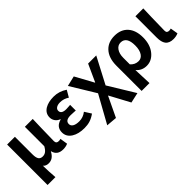

<svg xmlns="http://www.w3.org/2000/svg" viewBox="92 -1424 2495 2495"><g transform="rotate(-45 1339.5 -176.0)"><path d="M77.1 196.3V-546.9H219.7V-223.6Q219.7 -163.1 237.8 -136.2Q255.9 -109.4 295.9 -109.4Q328.1 -109.4 352.5 -127Q378.9 -145.5 403.3 -190.4V-546.9H547.9Q546.9 -496.1 543 -387.7Q538.1 -211.9 538.1 -148.4Q538.1 -103.5 585 -103.5Q601.6 -103.5 619.1 -109.4L635.7 -3.9Q598.6 13.7 548.8 13.7Q441.4 13.7 418.9 -82H416Q370.1 8.8 289.1 8.8Q236.3 8.8 210.9 -24.4Q211.9 85.9 221.7 196.3Z M940.4 13.7Q832 13.7 763.7 -29.3Q691.4 -75.2 691.4 -154.3Q691.4 -256.8 799.8 -285.2V-290Q759.8 -303.7 736.3 -337.9Q715.8 -369.1 715.8 -406.2Q715.8 -481.4 784.2 -523.4Q846.7 -560.5 943.4 -560.5Q1043 -560.5 1128.9 -502.9L1075.2 -410.2Q1018.6 -449.2 950.2 -449.2Q908.2 -449.2 882.3 -432.6Q856.4 -416 856.4 -386.7Q856.4 -328.1 946.3 -328.1Q962.9 -328.1 1001 -331.1Q1013.7 -332 1020.5 -333V-228.5Q1012.7 -229.5 996.1 -230.5Q950.2 -233.4 928.7 -233.4Q832 -233.4 832 -168Q832 -134.8 863.8 -115.7Q895.5 -96.7 955.1 -96.7Q1025.4 -96.7 1084 -142.6L1141.6 -51.8Q1091.8 -15.6 1041 0Q996.1 13.7 940.4 13.7Z M1321.3 209 1173.8 196.3 1383.8 -182.6 1173.8 -527.3 1315.4 -560.5 1453.1 -308.6H1457L1565.4 -546.9H1714.8L1525.4 -185.5L1747.1 177.7L1605.5 209L1457 -67.4H1453.1Z M1805.7 196.3V-266.6Q1805.7 -411.1 1879.9 -489.3Q1947.3 -560.5 2061.5 -560.5Q2179.7 -560.5 2245.6 -486.8Q2311.5 -413.1 2311.5 -282.2Q2311.5 -147.5 2242.2 -64.5Q2176.8 13.7 2085 13.7Q1996.1 13.7 1940.4 -52.7Q1941.4 -34.2 1942.4 1Q1948.2 128.9 1950.2 196.3ZM2052.7 -104.5Q2101.6 -104.5 2131.8 -147.5Q2165 -195.3 2165 -280.3Q2165 -442.4 2056.6 -442.4Q2005.9 -442.4 1974.6 -398.4Q1941.4 -352.5 1941.4 -276.4V-156.2Q1987.3 -104.5 2052.7 -104.5Z M2576.2 13.7Q2499 13.7 2464.8 -32.2Q2434.6 -73.2 2434.6 -155.3V-546.9H2579.1Q2578.1 -496.1 2574.2 -387.7Q2569.3 -211.9 2569.3 -148.4Q2569.3 -124 2580.1 -113.8Q2590.8 -103.5 2613.3 -103.5Q2628.9 -103.5 2646.5 -109.4L2664.1 -3.9Q2625 13.7 2576.2 13.7Z"/></g></svg>

Font: Bpmf GenYo Gothic B
Style: B
Weight: 700
Foundry: But Ko
Version: Version 1.320